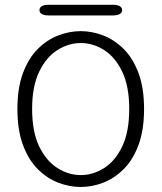

<svg xmlns="http://www.w3.org/2000/svg" viewBox="-20 -752 659 783"><path d="M309.5 10.5Q263 10.5 217 -7.2Q171 -25 133.5 -62.8Q96 -100.5 73.5 -161.2Q51 -222 51 -307.5Q51 -393 73.5 -453.5Q96 -514 133.5 -551.8Q171 -589.5 217 -607.2Q263 -625 309.5 -625Q356 -625 401.5 -607.2Q447 -589.5 484.8 -551.8Q522.5 -514 545 -453.5Q567.5 -393 567.5 -307.5Q567.5 -222 545 -161.2Q522.5 -100.5 484.8 -62.8Q447 -25 401.5 -7.2Q356 10.5 309.5 10.5ZM309.5 -38Q359.5 -38 404.8 -66.8Q450 -95.5 478.5 -155Q507 -214.5 507 -307.5Q507 -400 478.5 -459.5Q450 -519 404.8 -547.8Q359.5 -576.5 309.5 -576.5Q259.5 -576.5 214 -547.8Q168.5 -519 139.8 -459.5Q111 -400 111 -307.5Q111 -214.5 139.8 -155Q168.5 -95.5 214 -66.8Q259.5 -38 309.5 -38ZM141 -711Q141 -721 150.5 -726.8Q160 -732.5 180 -732.5H439.5Q459 -732.5 468.5 -726.8Q478 -721 478 -711Q478 -700.5 468.5 -694.8Q459 -689 439.5 -689H180Q160 -689 150.5 -694.8Q141 -700.5 141 -711Z"/></svg>

Font: Sono Monospace Light
Style: Regular
Weight: 300
Version: Version 2.112